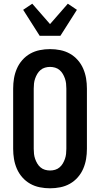

<svg xmlns="http://www.w3.org/2000/svg" viewBox="-20 -1008 540 1036"><path d="M250 8Q222 8 194.5 2.5Q167 -3 143 -16.5Q119 -30 100.5 -51Q82 -72 71 -97.5Q60 -123 55.5 -150Q51 -177 51 -205V-530Q51 -558 55.5 -585Q60 -612 71 -637.5Q82 -663 100.5 -684Q119 -705 143 -718.5Q167 -732 194.5 -737.5Q222 -743 250 -743Q278 -743 305.5 -737.5Q333 -732 357 -718.5Q381 -705 399.5 -684Q418 -663 429 -637.5Q440 -612 444.5 -585Q449 -558 449 -530V-205Q449 -177 444.5 -150Q440 -123 429 -97.5Q418 -72 399.5 -51Q381 -30 357 -16.5Q333 -3 305.5 2.5Q278 8 250 8ZM250 -88Q264 -88 277.5 -92Q291 -96 301.5 -105Q312 -114 319 -126Q326 -138 330.5 -151Q335 -164 336.5 -177.5Q338 -191 338 -205V-530Q338 -544 336.5 -557.5Q335 -571 330.5 -584Q326 -597 319 -609Q312 -621 301.5 -630Q291 -639 277.5 -643Q264 -647 250 -647Q236 -647 222.5 -643Q209 -639 198.5 -630Q188 -621 181 -609Q174 -597 169.5 -584Q165 -571 163.5 -557.5Q162 -544 162 -530V-205Q162 -191 163.5 -177.5Q165 -164 169.5 -151Q174 -138 181 -126Q188 -114 198.5 -105Q209 -96 222.5 -92Q236 -88 250 -88ZM194 -815 105 -955 154 -988 250 -878 346 -988 395 -955 306 -815Z"/></svg>

Font: Iosevka Curly
Style: Bold
Weight: 700
Monospace: yes
Designer: Belleve Invis
Foundry: Belleve Invis
Version: Version 22.1.2; ttfautohint (v1.8.4)